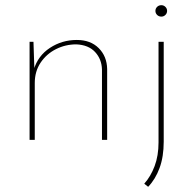

<svg xmlns="http://www.w3.org/2000/svg" viewBox="-20 -539 743 740"><path d="M109 -378 113 -256 110 -270Q126 -324 172.5 -354.5Q219 -385 276 -385Q329 -385 360.5 -353.5Q392 -322 393 -273V0H373V-271Q372 -311 346.5 -338.5Q321 -366 274 -368Q232 -368 195.5 -349.5Q159 -331 136.5 -297.5Q114 -264 114 -219V0H94V-378ZM551 181 536 169Q561 141 576 101Q591 61 591 10V-378H611V7Q611 65 595 108.5Q579 152 551 181ZM579 -497Q579 -506 585.5 -512.5Q592 -519 602 -519Q611 -519 617.5 -512.5Q624 -506 624 -497Q624 -488 617.5 -481.5Q611 -475 602 -475Q592 -475 585.5 -481.5Q579 -488 579 -497Z"/></svg>

Font: Josefin Sans Thin Thin
Style: Regular
Weight: 250
Version: Version 2.001